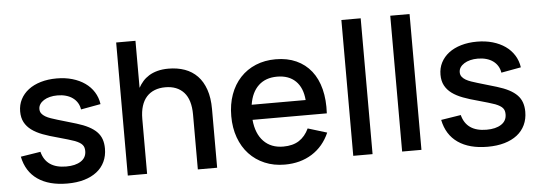

<svg xmlns="http://www.w3.org/2000/svg" viewBox="-49 -878 2908 1035"><g transform="rotate(-5 1405.0 -360.0)"><path d="M277.5 14.5Q178.5 14.5 117.5 -27.8Q56.5 -70 40 -151.5L147.5 -168.5Q171 -77.5 279.5 -77.5Q329.5 -77.5 359 -96.8Q388.5 -116 388.5 -151.5Q388.5 -161.5 386.2 -169.8Q384 -178 378.2 -185Q372.5 -192 362.8 -198Q353 -204 338 -210Q324 -215 300.8 -222Q277.5 -229 246.5 -237.5Q202.5 -249 167.2 -262.2Q132 -275.5 107.8 -293.5Q83.5 -311.5 70.5 -336Q57.5 -360.5 57.5 -394.5Q57.5 -430.5 72.8 -460Q88 -489.5 115.8 -510.8Q143.5 -532 182.5 -543.5Q221.5 -555 268.5 -555Q314.5 -555 353.2 -543.8Q392 -532.5 421.2 -512Q450.5 -491.5 469 -462Q487.5 -432.5 492.5 -396.5L385.5 -377Q382.5 -397 372.8 -413Q363 -429 347.5 -440.2Q332 -451.5 311 -457.5Q290 -463.5 265 -463.5Q243 -463.5 224 -458.8Q205 -454 191.2 -445.2Q177.5 -436.5 169.8 -424.8Q162 -413 162 -398.5Q162 -384.5 169.5 -374.5Q177 -364.5 189.8 -357Q202.5 -349.5 218.8 -344Q235 -338.5 253 -333Q274 -327 299.8 -319.2Q325.5 -311.5 354.5 -303Q392.5 -291.5 419.2 -277.5Q446 -263.5 463 -246Q480 -228.5 487.8 -206.2Q495.5 -184 495.5 -156Q495.5 -116.5 480.5 -84.8Q465.5 -53 437.2 -31Q409 -9 368.8 2.8Q328.5 14.5 277.5 14.5Z M984.5 -297Q984.5 -377 948.5 -416.8Q912.5 -456.5 848 -456.5Q816 -456.5 790.5 -446.5Q765 -436.5 747 -416.8Q729 -397 719.5 -367Q710 -337 710 -297V0H605.5V-720H710V-465.5Q720 -484 734.2 -500.2Q748.5 -516.5 768.2 -528.8Q788 -541 814.2 -548Q840.5 -555 873.5 -555Q922 -555 961.8 -540.8Q1001.5 -526.5 1029.8 -497.2Q1058 -468 1073.5 -423.2Q1089 -378.5 1089 -317.5V0H984.5Z M1454.5 -82.5Q1506 -82.5 1539.8 -104.2Q1573.5 -126 1593.5 -168.5L1696.5 -137Q1664.5 -64 1601.8 -24.5Q1539 15 1454.5 15Q1394.5 15 1345.8 -5.8Q1297 -26.5 1262 -64Q1227 -101.5 1208 -154Q1189 -206.5 1189 -270Q1189 -334.5 1208 -387Q1227 -439.5 1262 -477Q1297 -514.5 1345.8 -534.8Q1394.5 -555 1453.5 -555Q1516.5 -555 1565 -533Q1613.5 -511 1645.8 -470.2Q1678 -429.5 1692.8 -371.2Q1707.5 -313 1703.5 -240.5H1301.5Q1308.5 -165 1348.5 -123.8Q1388.5 -82.5 1454.5 -82.5ZM1596 -322Q1590.5 -389 1553.5 -425Q1516.5 -461 1453.5 -461Q1391 -461 1352.8 -425Q1314.5 -389 1304 -322Z M1825.5 0V-735H1930V0Z M2090 0V-735H2194.5V0Z M2552 14.5Q2453 14.5 2392 -27.8Q2331 -70 2314.5 -151.5L2422 -168.5Q2445.5 -77.5 2554 -77.5Q2604 -77.5 2633.5 -96.8Q2663 -116 2663 -151.5Q2663 -161.5 2660.8 -169.8Q2658.5 -178 2652.8 -185Q2647 -192 2637.2 -198Q2627.5 -204 2612.5 -210Q2598.5 -215 2575.2 -222Q2552 -229 2521 -237.5Q2477 -249 2441.8 -262.2Q2406.5 -275.5 2382.2 -293.5Q2358 -311.5 2345 -336Q2332 -360.5 2332 -394.5Q2332 -430.5 2347.2 -460Q2362.5 -489.5 2390.2 -510.8Q2418 -532 2457 -543.5Q2496 -555 2543 -555Q2589 -555 2627.8 -543.8Q2666.5 -532.5 2695.8 -512Q2725 -491.5 2743.5 -462Q2762 -432.5 2767 -396.5L2660 -377Q2657 -397 2647.2 -413Q2637.5 -429 2622 -440.2Q2606.5 -451.5 2585.5 -457.5Q2564.5 -463.5 2539.5 -463.5Q2517.5 -463.5 2498.5 -458.8Q2479.5 -454 2465.8 -445.2Q2452 -436.5 2444.2 -424.8Q2436.5 -413 2436.5 -398.5Q2436.5 -384.5 2444 -374.5Q2451.5 -364.5 2464.2 -357Q2477 -349.5 2493.2 -344Q2509.5 -338.5 2527.5 -333Q2548.5 -327 2574.2 -319.2Q2600 -311.5 2629 -303Q2667 -291.5 2693.8 -277.5Q2720.5 -263.5 2737.5 -246Q2754.5 -228.5 2762.2 -206.2Q2770 -184 2770 -156Q2770 -116.5 2755 -84.8Q2740 -53 2711.8 -31Q2683.5 -9 2643.2 2.8Q2603 14.5 2552 14.5Z"/></g></svg>

Font: Vela Sans SemBd
Style: Regular
Weight: 600
Designer: Principal design: Mikhail Sharanda - project Manrope.
Design modification: Ravid Balaliev
Foundry: Mikhail Sharanda
Version: Version 1.001